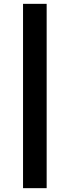

<svg xmlns="http://www.w3.org/2000/svg" viewBox="-20 -820 363 1000"><path d="M100 -800H223V160H100Z"/></svg>

Font: Syne
Style: Bold
Weight: 700
Designer: Lucas Descroix
Foundry: Bonjour Monde
Version: Version 2.200